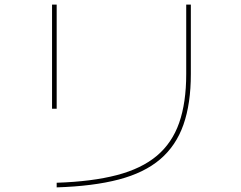

<svg xmlns="http://www.w3.org/2000/svg" viewBox="-20 -780 1040 830"><path d="M225 10Q378 5 485 -23Q592 -51 658 -106.5Q724 -162 754.5 -249Q785 -336 785 -460V-760H805V-460Q805 -332 773 -241Q741 -150 672.5 -91.5Q604 -33 493.5 -4Q383 25 225 30ZM205 -310V-760H225V-310Z"/></svg>

Font: M PLUS 2 Thin Thin
Style: Regular
Weight: 250
Version: Version 1.001